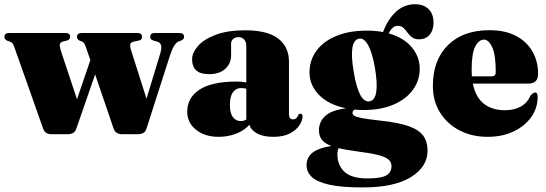

<svg xmlns="http://www.w3.org/2000/svg" viewBox="-22 -618 2516 884"><path d="M291 0H214.5Q201 0 191.2 -6Q181.5 -12 176 -27.5L44 -401Q39.5 -414 35.5 -418.8Q31.5 -423.5 25.5 -425.5L11.5 -430.5Q-1.5 -436 -1.5 -448.5Q-1.5 -466 20 -466H279.5Q301 -466 301 -448.5Q301 -435.5 285.5 -431L267 -426.5Q256 -424 253.8 -414.5Q251.5 -405 259 -382L332.5 -161L394 -341L373.5 -401Q368.5 -415 364.5 -420Q360.5 -425 356 -426.5L345.5 -430.5Q332.5 -436 332.5 -448.5Q332.5 -466 354.5 -466H610.5Q632 -466 632 -448.5Q632 -434 618 -431.5L594.5 -426.5Q580 -423.5 577.8 -414.2Q575.5 -405 583 -382L652.5 -163.5L713.5 -364Q723.5 -394.5 719.8 -408.8Q716 -423 701.5 -426.5L685.5 -431Q669.5 -435.5 669.5 -448.5Q669.5 -466 691 -466H803.5Q825.5 -466 825.5 -448.5Q825.5 -436 811 -431L800.5 -427Q779.5 -419 761.5 -365.5L652 -24.5Q647 -10 636.2 -5Q625.5 0 613.5 0H539Q526 0 515.8 -6.2Q505.5 -12.5 500.5 -27.5L416 -275.5L329 -24.5Q323.5 -10 313 -5Q302.5 0 291 0Z M840 -103.5Q840 -168 896.5 -205.2Q953 -242.5 1068 -242.5Q1093.5 -242.5 1112 -238.5V-406.5Q1112 -425 1102.2 -436Q1092.5 -447 1076.5 -447Q1061.5 -447 1051.8 -438.8Q1042 -430.5 1042 -416.5V-363Q1042 -325 1014.8 -300.8Q987.5 -276.5 940 -276.5Q862.5 -276.5 862.5 -345Q862.5 -375.5 889.5 -406.2Q916.5 -437 971 -457.8Q1025.5 -478.5 1107.5 -478.5Q1209 -478.5 1258.8 -440.5Q1308.5 -402.5 1308.5 -334V-91.5Q1308.5 -68.5 1327.5 -68.5Q1344 -68.5 1351 -88Q1355 -94.5 1361 -94.5Q1371 -94.5 1371 -81Q1371 -64 1357 -42Q1343 -20 1313.2 -4Q1283.5 12 1236.5 12Q1189.5 12 1161.2 -3.8Q1133 -19.5 1126.5 -43.5Q1102 -16.5 1064.2 -2.2Q1026.5 12 985 12Q920.5 12 880.2 -20.8Q840 -53.5 840 -103.5ZM1036.5 -135Q1036.5 -96.5 1050.5 -78.5Q1064.5 -60.5 1086.5 -60.5Q1099 -60.5 1112 -67.5V-209.5Q1101.5 -212.5 1087.5 -212.5Q1064 -212.5 1050.2 -193Q1036.5 -173.5 1036.5 -135Z M1730.5 -62.5Q1811 -54 1858.5 -37.5Q1906 -21 1926.2 6.2Q1946.5 33.5 1946.5 75.5Q1946.5 150 1869.8 197.5Q1793 245 1647.5 245Q1550 245 1493.5 232.2Q1437 219.5 1413.2 196.5Q1389.5 173.5 1389.5 142.5Q1389.5 108.5 1415 86.5Q1440.5 64.5 1503.5 54Q1472 42 1459.2 24.5Q1446.5 7 1446.5 -19Q1446.5 -55.5 1474 -82.8Q1501.5 -110 1571 -119.5Q1490.5 -136 1446.8 -181Q1403 -226 1403 -284.5Q1403 -340.5 1434.8 -384Q1466.5 -427.5 1525.8 -452.2Q1585 -477 1667 -477Q1706.5 -477 1741.5 -470.5Q1765 -532 1802.5 -565.2Q1840 -598.5 1889 -598.5Q1928.5 -598.5 1951.2 -576Q1974 -553.5 1974 -514Q1974 -479 1956 -458Q1938 -437 1907 -437Q1887 -437 1875 -446.2Q1863 -455.5 1854.2 -468Q1845.5 -480.5 1835.5 -489.8Q1825.5 -499 1809 -499Q1784 -499 1768 -464Q1837.5 -444.5 1874 -400.2Q1910.5 -356 1910.5 -302Q1910.5 -246.5 1878.5 -203.5Q1846.5 -160.5 1788.8 -136Q1731 -111.5 1653.5 -111.5Q1631 -111.5 1610.5 -113.5Q1601 -108 1601 -98Q1601 -91 1609 -85.2Q1617 -79.5 1644.5 -74.2Q1672 -69 1730.5 -62.5ZM1631.5 -440Q1582 -431.5 1606.5 -287.5Q1630.5 -143 1679.5 -151.5Q1728.5 -160 1704.5 -304.5Q1692 -376 1673 -410Q1654 -444 1631.5 -440ZM1531.5 91.5Q1531.5 143 1564.2 173.2Q1597 203.5 1670 203.5Q1731 203.5 1755.8 190Q1780.5 176.5 1780.5 146.5Q1780.5 128.5 1766.8 116.5Q1753 104.5 1719.2 95.8Q1685.5 87 1625.5 79.5Q1571 72.5 1537 64Q1531.5 75 1531.5 91.5Z M2455.5 -278Q2455.5 -233 2410 -233H2155Q2168 -169.5 2206.2 -140Q2244.5 -110.5 2302 -110.5Q2345.5 -110.5 2376 -127.5Q2406.5 -144.5 2420.5 -178.5Q2434 -192 2441.5 -192Q2453.5 -192 2453.5 -171.5Q2453.5 -121 2424 -79.2Q2394.5 -37.5 2342.8 -12.8Q2291 12 2223.5 12Q2151 12 2094 -17.5Q2037 -47 2004 -100Q1971 -153 1971 -223Q1971 -341 2040.2 -410Q2109.5 -479 2231.5 -479Q2303.5 -479 2353.5 -452.8Q2403.5 -426.5 2429.5 -381Q2455.5 -335.5 2455.5 -278ZM2149.5 -296.5Q2149.5 -281 2150.5 -266.5H2242Q2260.5 -266.5 2260.5 -285.5Q2260.5 -366 2244.2 -400.8Q2228 -435.5 2206 -435.5Q2183 -435.5 2166.2 -404Q2149.5 -372.5 2149.5 -296.5Z"/></svg>

Font: Fraunces 72pt Black
Style: Regular
Weight: 900
Version: Version 1.000;[0bf87f6ff]